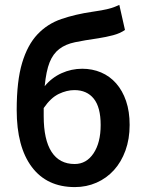

<svg xmlns="http://www.w3.org/2000/svg" viewBox="-20 -750 593 782"><path d="M285 12Q171 12 109.5 -70Q48 -152 48 -302Q48 -420 70 -493.5Q92 -567 132.5 -610Q173 -653 230 -672.5Q287 -692 356 -702Q378 -705 393.5 -708Q409 -711 421.5 -714Q434 -717 444.5 -721Q455 -725 466 -730L489 -628Q469 -614 440.5 -606.5Q412 -599 380 -594Q324 -586 285.5 -578Q247 -570 221.5 -550.5Q196 -531 182 -496Q168 -461 162 -399Q191 -434 231 -452Q271 -470 315 -470Q356 -470 391.5 -455Q427 -440 453 -410.5Q479 -381 493.5 -338.5Q508 -296 508 -241Q508 -184 491 -137Q474 -90 444 -57Q414 -24 373 -6Q332 12 285 12ZM284 -82Q332 -82 361 -125.5Q390 -169 390 -241Q390 -313 362 -348Q334 -383 283 -383Q252 -383 219.5 -367.5Q187 -352 158 -310V-277Q158 -181 190 -131.5Q222 -82 284 -82Z"/></svg>

Font: Processing Sans Pro Semibold
Style: Regular
Weight: 600
Designer: Paul D. Hunt
Foundry: Adobe Systems Incorporated
Version: Version 2.020;PS 2.000;hotconv 1.0.86;makeotf.lib2.5.63406